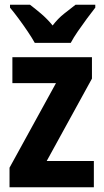

<svg xmlns="http://www.w3.org/2000/svg" viewBox="-20 -786 435 806"><path d="M374 0H20V-82L215 -437H32V-546H366V-456L176 -110H374ZM126 -606Q115 -626 96.5 -653.5Q78 -681 58 -708Q38 -735 22 -754V-766H106Q126 -751 152 -729Q178 -707 201 -679Q223 -708 249 -728.5Q275 -749 297 -766H380V-754Q365 -735 345 -708Q325 -681 306.5 -654Q288 -627 277 -606Z"/></svg>

Font: Noto Sans Gurmukhi UI Condensed
Style: Bold
Weight: 700
Width: 3
Designer: Jelle Bosma - Monotype Design Team
Foundry: Monotype Imaging Inc.
Version: Version 2.004; ttfautohint (v1.8.4.7-5d5b)